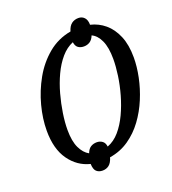

<svg xmlns="http://www.w3.org/2000/svg" viewBox="-149 -886 946 1058"><g transform="rotate(-20 324.0 -357.0)"><path d="M271 61Q249 61 235.5 48.5Q222 36 221 4Q148 -14 102 -78.5Q56 -143 56 -250Q56 -320 76 -396Q96 -472 134.5 -540.5Q173 -609 231 -657.5Q289 -706 366 -720Q375 -750 392 -762.5Q409 -775 432 -775Q453 -775 466.5 -760.5Q480 -746 480 -718Q527 -707 564 -676Q601 -645 623 -593Q645 -541 645 -467Q645 -413 632.5 -352.5Q620 -292 595.5 -233Q571 -174 534 -123.5Q497 -73 447 -38.5Q397 -4 334 6Q325 36 309 48.5Q293 61 271 61ZM233 -54Q242 -78 257.5 -87.5Q273 -97 293 -97Q311 -97 325 -87Q339 -77 342 -54Q382 -69 413 -105Q444 -141 467 -190Q490 -239 505.5 -293.5Q521 -348 528.5 -401Q536 -454 536 -497Q536 -565 517.5 -605.5Q499 -646 468 -660Q459 -637 443.5 -627Q428 -617 408 -617Q388 -617 374.5 -627Q361 -637 358 -660Q319 -644 288 -608Q257 -572 234 -523Q211 -474 196 -419.5Q181 -365 173 -312Q165 -259 165 -216Q165 -149 184 -109.5Q203 -70 233 -54Z"/></g></svg>

Font: Noto Serif ExtraCondensed Medium
Style: Italic
Weight: 500
Width: 2
Italic angle: -12°
Designer: Monotype Design Team
Foundry: Monotype Imaging Inc.
Version: Version 2.013; ttfautohint (v1.8.4.7-5d5b)